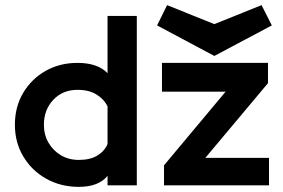

<svg xmlns="http://www.w3.org/2000/svg" viewBox="-20 -722 1103 748"><path d="M513 -660V0H399V-37Q364 6 287 6Q217 6 160.5 -25.5Q104 -57 71 -112Q38 -167 38 -236Q38 -306 70.5 -360.5Q103 -415 158 -446Q213 -477 282 -477Q360 -477 399 -437V-660ZM282 -372Q224 -372 187.5 -333Q151 -294 151 -236Q151 -197 169 -166Q187 -135 217.5 -117Q248 -99 287 -99Q332 -99 360 -116.5Q388 -134 399 -161V-307Q386 -335 356.5 -353.5Q327 -372 282 -372ZM619 0V-78L859 -365H611V-477H1024V-398L780 -107H1028V0ZM815 -504 592 -623 631 -702 815 -628 999 -702 1039 -623Z"/></svg>

Font: Lil Grotesk Bold
Style: Regular
Weight: 700
Designer: Bastien Sozeau
Foundry: NBR — Bastien Sozeau
Version: Version 4.002; ttfautohint (v1.8.4.7-5d5b)